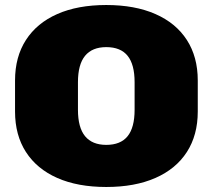

<svg xmlns="http://www.w3.org/2000/svg" viewBox="-20 -733 848 766"><path d="M404 13Q290 13 208.5 -23Q127 -59 83.5 -126.5Q40 -194 40 -288V-412Q40 -506 83.5 -573.5Q127 -641 208.5 -677Q290 -713 404 -713Q518 -713 600 -677Q682 -641 725.5 -573.5Q769 -506 769 -412V-288Q769 -194 725.5 -126.5Q682 -59 600 -23Q518 13 404 13ZM404 -155Q461 -155 489 -189.5Q517 -224 517 -295V-405Q517 -476 489 -510.5Q461 -545 404 -545Q348 -545 319.5 -510.5Q291 -476 291 -405V-295Q291 -224 319.5 -189.5Q348 -155 404 -155Z"/></svg>

Font: Pathway Extreme 8pt Thin 12pt Black
Style: Regular
Weight: 900
Version: Version 1.001;gftools[0.9.26]